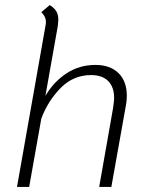

<svg xmlns="http://www.w3.org/2000/svg" viewBox="-20 -737 580 757"><path d="M480 -359Q480 -338 476 -319L419 0H371L426 -312Q430 -340 430 -350Q430 -394 406.5 -417.5Q383 -441 339 -441Q270 -441 220 -391Q170 -341 143 -270L95 0H47L160 -639Q161 -644 161 -652Q161 -671 143 -689L176 -717Q194 -706 202 -692.5Q210 -679 210 -659Q210 -653 208 -635L159 -359Q192 -415 242.5 -448Q293 -481 356 -481Q414 -481 447 -449Q480 -417 480 -359Z"/></svg>

Font: KoHo Light
Style: Italic
Weight: 300
Italic angle: -10°
Version: Version 1.000; ttfautohint (v1.6)